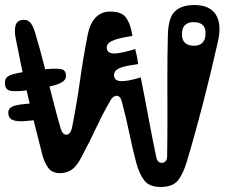

<svg xmlns="http://www.w3.org/2000/svg" viewBox="-20 -732 912 764"><path d="M42 -582Q36 -614.5 43 -633.8Q50 -653 76 -653Q92.5 -653 102.5 -639.8Q112.5 -626.5 120 -601Q138.5 -539 155 -474.8Q171.5 -410.5 187.5 -346.8Q203.5 -283 221 -222Q228.5 -196 244 -196Q251.5 -196 257.8 -203.5Q264 -211 267 -226Q285 -317 298 -409.5Q311 -502 329 -594Q337.5 -637.5 360 -661.8Q382.5 -686 419 -686Q462.5 -686 480 -663.8Q497.5 -641.5 505 -600Q506 -596.5 506.5 -592.8Q507 -589 507 -589Q446.5 -580 424.2 -568.5Q402 -557 405 -538Q409 -518.5 436.5 -519.2Q464 -520 518 -537Q522 -522 525 -507Q528 -492 530 -477Q487.5 -471.5 466.5 -464.8Q445.5 -458 439 -449.2Q432.5 -440.5 434 -429Q437 -409.5 463 -409Q489 -408.5 540 -424Q556 -344.5 570.8 -264.2Q585.5 -184 602 -106Q606.5 -84 624 -84Q632.5 -84 638.8 -90.8Q645 -97.5 645 -110Q646.5 -189 646.2 -270.5Q646 -352 646 -433.2Q646 -514.5 648 -593Q649.5 -660.5 675.5 -686.2Q701.5 -712 753 -712Q814.5 -712 838.8 -674Q863 -636 847 -566Q818.5 -439.5 788.2 -322Q758 -204.5 724 -91Q709 -40 688 -14Q667 12 619 12Q573.5 12 553.5 -14.8Q533.5 -41.5 522 -85Q508 -137 494.8 -201.2Q481.5 -265.5 465 -327Q459 -351 444 -351Q437.5 -351 431 -346.2Q424.5 -341.5 420 -333Q412 -319 403.8 -304.5Q395.5 -290 388 -275Q385.5 -270 383 -265.2Q380.5 -260.5 378.2 -255.8Q376 -251 374 -246Q371 -240 368 -234Q365 -228 362 -222Q359 -216 356 -210Q352.5 -202 348.8 -194.2Q345 -186.5 341 -179Q339 -174.5 337 -170.2Q335 -166 332.8 -161.8Q330.5 -157.5 328 -153Q325.5 -148 322.8 -142.8Q320 -137.5 317.2 -132.2Q314.5 -127 312 -122Q308.5 -115.5 304.8 -108.2Q301 -101 297 -94Q281.5 -66.5 262.2 -54.8Q243 -43 219 -43Q187.5 -43 172 -64Q156.5 -85 148 -118Q118 -233 91.2 -348.8Q64.5 -464.5 42 -582ZM167 -457Q198 -460 220.2 -457.5Q242.5 -455 242.5 -430Q242.5 -413 224 -403.2Q205.5 -393.5 177 -388Q153 -383.5 129.5 -379.2Q106 -375 82 -372Q43.5 -367 21.5 -370.8Q-0.5 -374.5 -0.5 -403.5Q-0.5 -423 17 -431.2Q34.5 -439.5 72 -445Q96 -449 119.5 -452Q143 -455 167 -457ZM144 -322 153 -258Q113 -253 81.2 -250.2Q49.5 -247.5 31.2 -254.2Q13 -261 13 -284.5Q13 -305.5 43.5 -312.8Q74 -320 144 -322ZM753 -550Q773.5 -550 785.8 -562Q798 -574 798 -601Q798 -622 786 -633Q774 -644 749 -644Q729 -644 716.5 -632.5Q704 -621 704 -596Q704 -573 716.2 -561.5Q728.5 -550 753 -550ZM355 -381Q344 -381 337 -388.8Q330 -396.5 330 -412Q330 -422 337 -428.5Q344 -435 358 -435Q370 -435 377 -428Q384 -421 384 -408Q384 -394.5 376.8 -387.8Q369.5 -381 355 -381ZM811 -676Q816.5 -674.5 817.5 -669Q818.5 -663.5 816 -658Q814.5 -653 810.5 -649.2Q806.5 -645.5 801 -647Q798 -648 795 -649.2Q792 -650.5 789 -651Q783 -653.5 782 -659.2Q781 -665 783 -671Q784.5 -675.5 788.8 -678.5Q793 -681.5 798 -680Q801 -679.5 804.5 -678.2Q808 -677 811 -676ZM700 -661Q708.5 -658 709.8 -652Q711 -646 708 -639Q706 -634 700.8 -631Q695.5 -628 688 -631Q686 -632 684.2 -632.8Q682.5 -633.5 680 -634Q675 -635.5 673.2 -641.2Q671.5 -647 673 -653Q674.5 -659 678.8 -663.2Q683 -667.5 689 -665Q691.5 -664.5 694.8 -663.2Q698 -662 700 -661Z"/></svg>

Font: Kablammo
Style: Regular
Weight: 400
Designer: Travis Kochel, Lizy Gershenzon, Daria Petrova, Ethan Cohen
Foundry: Vectro Type Foundry
Version: Version 1.002